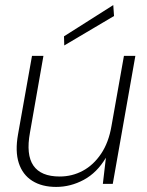

<svg xmlns="http://www.w3.org/2000/svg" viewBox="-20 -724 580 756"><path d="M201 12Q145 12 107 -12Q69 -36 54 -82Q39 -128 51 -195L106 -504H151L98 -202Q82 -115 111.5 -72Q141 -29 215 -29Q264 -29 306 -51.5Q348 -74 378 -118.5Q408 -163 419 -228L468 -504H513L424 0H385L397 -103Q362 -44 310 -16Q258 12 201 12ZM233 -545 232 -581 426 -704 429 -661Z"/></svg>

Font: DM Sans ExtraLight
Style: Italic
Weight: 250
Italic angle: -10°
Designer: Colophon Foundry, Jonny Pinhorn
Foundry: Colophon Foundry
Version: Version 4.004;gftools[0.9.30]